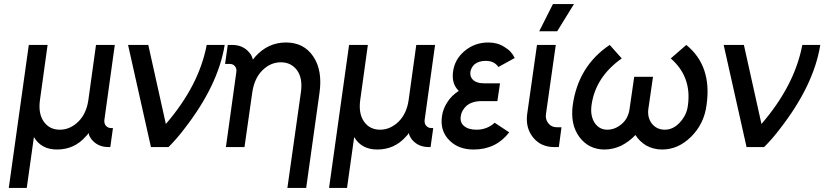

<svg xmlns="http://www.w3.org/2000/svg" viewBox="-20 -720 4036 940"><path d="M259 12Q344 12 400 -52Q404 -56 407.5 -60Q411 -64 414 -69Q415 -60 418.5 -53Q422 -46 427 -39Q458 0 511 0H520L533 -93H524Q508 -93 498 -105Q489 -116 491 -133L542 -500H450L413 -233Q404 -165 364 -125Q323 -85 273 -85Q222 -85 194 -125Q166 -165 176 -233L213 -500H121L23 200H111L146 -49Q182 12 259 12Z M607 -500 719 0H805Q826 -21 845.5 -43.5Q865 -66 883 -90Q1048 -302 1080 -500H992Q973 -400 923 -303.5Q873 -207 792 -113L706 -500Z M1479 200 1544 -264Q1552 -319 1544.5 -364Q1537 -409 1514 -443Q1468 -512 1380 -512Q1293 -512 1231 -444Q1228 -440 1224.5 -436Q1221 -432 1218 -428Q1216 -437 1212 -445.5Q1208 -454 1202 -461Q1171 -500 1117 -500H1095L1082 -407H1105Q1121 -407 1130 -396Q1140 -384 1137 -367L1086 0H1116H1164H1177L1215 -267Q1225 -336 1264 -375Q1304 -415 1355 -415Q1406 -415 1435 -375Q1463 -335 1453 -267L1387 200Z M1827 12Q1912 12 1968 -52Q1972 -56 1975.5 -60Q1979 -64 1982 -69Q1983 -60 1986.5 -53Q1990 -46 1995 -39Q2026 0 2079 0H2088L2101 -93H2092Q2076 -93 2066 -105Q2057 -116 2059 -133L2110 -500H2018L1981 -233Q1972 -165 1932 -125Q1891 -85 1841 -85Q1790 -85 1762 -125Q1734 -165 1744 -233L1781 -500H1689L1591 200H1679L1714 -49Q1750 12 1827 12Z M2428 -312H2351Q2311 -312 2293 -332Q2280 -347 2283 -369Q2287 -390 2303 -405Q2324 -422 2358 -422Q2400 -422 2420 -392L2500 -436Q2492 -453 2479.5 -466.5Q2467 -480 2448 -491Q2415 -512 2371 -512Q2303 -512 2253 -469Q2206 -429 2198 -369Q2190 -310 2226 -275Q2209 -264 2195 -250.5Q2181 -237 2171 -221Q2149 -188 2144 -152Q2133 -79 2181 -32Q2225 12 2299 12Q2408 12 2473 -72L2402 -119Q2364 -85 2313 -85Q2272 -85 2251 -104Q2231 -121 2236 -152Q2240 -180 2264 -202Q2291 -225 2338 -225H2415Z M2609 -500 2561 -162Q2552 -94 2590 -47Q2628 0 2693 0H2716L2729 -97H2706Q2680 -97 2665 -116Q2649 -135 2653 -162L2701 -500ZM2620 -567H2708L2790 -700H2687Z M2965 -500Q2811 -397 2784 -205Q2778 -159 2785.5 -120.5Q2793 -82 2816 -50Q2862 12 2940 12Q2961 12 2982 7Q3003 2 3022 -7Q3041 -17 3058.5 -30Q3076 -43 3091 -59Q3101 -43 3114 -30.5Q3127 -18 3143 -8Q3179 12 3222 12Q3300 12 3363 -50Q3427 -113 3439 -205Q3467 -397 3340 -500L3264 -434Q3367 -344 3348 -205Q3345 -179 3334.5 -158Q3324 -137 3307 -119Q3275 -85 3235 -85Q3196 -85 3172 -114Q3149 -144 3154 -185L3177 -344H3085L3062 -185Q3059 -164 3050 -146Q3041 -128 3025 -114Q2992 -85 2953 -85Q2914 -85 2891 -119Q2869 -154 2876 -205Q2895 -343 3024 -434Z M3523 -500 3635 0H3721Q3742 -21 3761.5 -43.5Q3781 -66 3799 -90Q3964 -302 3996 -500H3908Q3889 -400 3839 -303.5Q3789 -207 3708 -113L3622 -500Z"/></svg>

Font: Unageo
Style: Medium-Italic
Weight: 500
Designer: Richard Sepsi
Foundry: Richard Sepsi
Version: Version 2.000